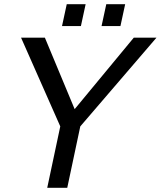

<svg xmlns="http://www.w3.org/2000/svg" viewBox="-20 -893 764 913"><path d="M299.8 0H204.6L266.6 -292L80.1 -713.9H193.4L335 -374L616.2 -713.9H724.1L361.8 -292ZM575.2 -873 552.7 -769H462.9L485.4 -873ZM387.2 -873 364.7 -769H274.9L297.4 -873Z"/></svg>

Font: XB Khoramshahr
Style: Italic
Weight: 400
Italic angle: -12°
Designer: Behnam
Foundry: Irmug
Version: Version 8.005 2009